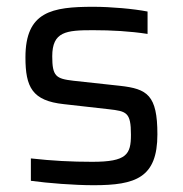

<svg xmlns="http://www.w3.org/2000/svg" viewBox="-20 -538 539 566"><path d="M256 8C380 8 444 -14 444 -142C444 -258 414 -276 334 -285L196 -300C145 -306 134 -313 134 -372C134 -445 175 -449 254 -449C309 -449 363 -446 415 -438V-504C374 -512 307 -518 255 -518C133 -518 55 -504 55 -369C55 -281 75 -241 168 -231L301 -216C353 -210 366 -207 366 -141C366 -83 354 -61 252 -61C190 -61 134 -64 71 -71V-5C122 2 199 8 256 8Z"/></svg>

Font: Saira UNSAM
Style: Regular
Weight: 400
Designer: Hector Gatti with collaboration of the Omnibus-Type team
Foundry: Omnibus-Type
Version: Version 0.072;PS 000.072;hotconv 1.0.88;makeotf.lib2.5.64775